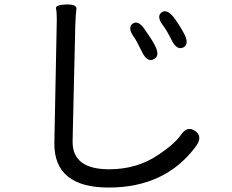

<svg xmlns="http://www.w3.org/2000/svg" viewBox="-20 -784 1040 862"><path d="M468 58Q224 58 224 -139Q224 -165 225 -191L234 -645Q235 -671 235 -697Q235 -730 231.5 -746Q228 -762 277 -764Q326 -765 323 -744Q320 -723 318 -671L307 -199Q306 -173 306 -147Q306 -24 470 -24Q595 -24 691 -89Q764 -138 792 -178Q821 -221 856 -196Q891 -172 861 -129Q724 58 468 58ZM670 -518Q641 -503 618 -550Q593 -602 581 -618Q551 -660 576 -678Q600 -695 630 -652Q663 -605 676 -579Q700 -532 670 -518ZM803 -571Q774 -557 751 -603Q728 -649 713 -668Q681 -710 705 -728Q729 -746 761 -705Q787 -670 807 -632Q831 -586 803 -571Z"/></svg>

Font: Resource Han Rounded JP
Style: Regular
Weight: 400
Designer: Cyano Hao (round all glyphs); Ryoko NISHIZUKA 西塚涼子 (kana, bopomofo & ideographs); Paul D. Hunt (Latin, Greek & Cyrillic)
Foundry: Cyano Hao
Version: 0.990